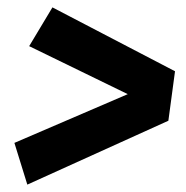

<svg xmlns="http://www.w3.org/2000/svg" viewBox="-20 -593 505 520"><path d="M122 -573 454 -400 436 -266 54 -93 19 -206 326 -338 59 -468Z"/></svg>

Font: Fira Sans Condensed
Style: Bold Italic
Weight: 700
Width: 3
Italic angle: -8°
Designer: Carrois Corporate & Edenspiekermann AG
Foundry: Carrois Corporate GbR & Edenspiekermann AG
Version: Version 4.203